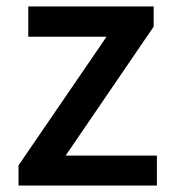

<svg xmlns="http://www.w3.org/2000/svg" viewBox="-20 -571 531 591"><path d="M37 0H463V-92H182L453 -489V-551H67V-458H308L37 -62Z"/></svg>

Font: ChiuKong Gothic CL Medium
Style: Regular
Weight: 500
Designer: Ryoko NISHIZUKA 西塚涼子 (kana, bopomofo & ideographs); Paul D. Hunt (Latin, Greek & Cyrillic); Sandoll Communications 산돌커뮤니
Foundry: Adobe
Version: Version 1.300